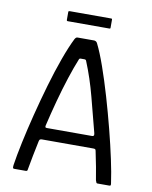

<svg xmlns="http://www.w3.org/2000/svg" viewBox="-88 -856 728 921"><g transform="rotate(10 276.5 -395.5)"><path d="M45 0Q40 0 39 -3.5Q38 -7 39 -17Q46 -64 60 -130Q74 -196 93 -271Q112 -346 133.5 -420Q155 -494 178 -557.5Q201 -621 222 -663Q225 -668 228 -670.5Q231 -673 235 -673H317Q322 -672 325.5 -670Q329 -668 332 -662Q352 -622 374.5 -558Q397 -494 419 -419Q441 -344 460.5 -268Q480 -192 494 -126.5Q508 -61 514 -17Q516 -7 515 -3.5Q514 0 508 0H451Q447 0 445.5 -2.5Q444 -5 441 -14Q437 -41 430 -77.5Q423 -114 415 -152Q414 -158 411.5 -160Q409 -162 402 -162H150Q144 -161 142 -159.5Q140 -158 138 -151Q130 -114 123 -77.5Q116 -41 111 -13Q110 -5 108.5 -2.5Q107 0 102 0ZM165 -220H386Q391 -220 393.5 -223Q396 -226 394 -235Q372 -320 349.5 -406Q327 -492 295 -570Q293 -576 286 -576H267Q261 -576 259 -569Q243 -530 224.5 -473.5Q206 -417 189 -354Q172 -291 158 -231Q157 -227 158 -223.5Q159 -220 165 -220ZM383 -746Q383 -744 382 -743Q381 -742 377 -742H176Q172 -742 171 -743.5Q170 -745 170 -747V-785Q170 -789 171.5 -790Q173 -791 176 -791H377Q381 -791 382 -790Q383 -789 383 -785Z"/></g></svg>

Font: Glory Thin
Style: Regular
Weight: 400
Version: Version 1.011